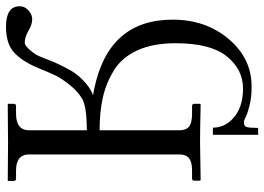

<svg xmlns="http://www.w3.org/2000/svg" viewBox="-141 -551 886 644"><g transform="rotate(-90 302.0 -229.0)"><path d="M558.1 -92.8Q558.1 18.1 493.2 95Q428.2 171.9 334 171.9Q297.9 171.9 272 165.5Q246.1 159.2 232.7 152.6Q219.2 146 214.8 146Q200.7 146 198.2 154.8Q195.3 161.6 194.8 193.8H171.9V42H195.8Q195.8 81.1 227.1 109.9Q263.2 143.1 327.1 143.1Q391.1 143.1 435.1 88.6Q479 34.2 479 -83Q479 -158.2 455.6 -210.2Q432.1 -262.2 389.2 -289.1Q346.2 -315.9 297.6 -326.9Q249 -337.9 187 -337.9V-70.8Q187 -47.9 199.5 -37.8Q211.9 -27.8 242.2 -27.8H268.1Q275.9 -27.8 275.9 -20V-1L273.9 1Q188 -1 147.9 -1L20 1L18.1 -1V-20Q18.1 -27.8 24.9 -27.8H51.8Q81.5 -27.8 93.8 -38.3Q106 -48.8 106 -70.8V-574.2Q106 -618.2 51.8 -618.2H24.9Q17.1 -618.2 17.1 -626V-645L19 -646Q106 -645 145 -645L273.9 -646L275.9 -645V-626Q275.9 -618.2 268.1 -618.2H242.2Q187 -618.2 187 -574.2V-380.9Q265.1 -380.9 292 -396Q317.9 -411.1 339.8 -439Q361.8 -466.8 370.8 -485.8Q379.9 -504.9 395 -542Q417 -595.2 446.5 -623.5Q476.1 -651.9 534.2 -651.9Q603 -651.9 603 -606Q603 -588.9 589.1 -576.4Q575.2 -564 559.1 -564Q542 -564 520 -577.1Q498 -589.4 480 -588.9Q471.2 -588.9 455.1 -570.3Q439 -551.8 432.1 -532.2Q422.9 -507.8 417.2 -494.4Q411.6 -481 398.9 -455.8Q386.2 -430.7 374.5 -415.3Q362.8 -399.9 344.2 -383.8Q325.7 -367.7 304.7 -359.9Q313 -358.4 320.8 -356.9Q320.8 -356.9 322.3 -356.4Q323.2 -356.4 323.7 -356.4Q558.1 -309.1 558.1 -92.8Z"/></g></svg>

Font: Linux Libertine Capitals
Style: Small Caps
Weight: 400
Designer: Philipp H. Poll
Foundry: Philipp H. Poll
Version: Version 5.1.3